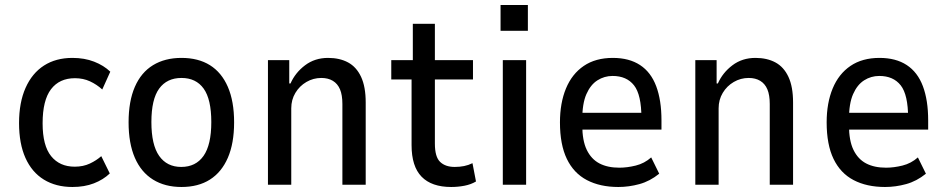

<svg xmlns="http://www.w3.org/2000/svg" viewBox="-20 -737 3779 766"><path d="M269 9Q203 9 155 -20.5Q107 -50 81.5 -107Q56 -164 56 -246Q56 -328 82 -386.5Q108 -445 155.5 -475.5Q203 -506 269 -506Q317 -506 355.5 -491Q394 -476 420 -451L388 -380Q366 -400 339 -412.5Q312 -425 279 -425Q217 -425 183.5 -381Q150 -337 150 -245Q150 -156 184 -114Q218 -72 278 -72Q312 -72 338.5 -84.5Q365 -97 384 -114L418 -45Q392 -20 354.5 -5.5Q317 9 269 9Z M704 9Q638 9 590.5 -20.5Q543 -50 518 -107.5Q493 -165 493 -249Q493 -333 518 -390.5Q543 -448 590.5 -477Q638 -506 704 -506Q771 -506 817.5 -477Q864 -448 889 -390.5Q914 -333 914 -249Q914 -165 889 -107.5Q864 -50 817.5 -20.5Q771 9 704 9ZM703 -71Q761 -71 792 -115Q823 -159 823 -250Q823 -341 792.5 -383.5Q762 -426 704 -426Q646 -426 615 -383.5Q584 -341 584 -250Q584 -159 615 -115Q646 -71 703 -71Z M1049 0V-497H1134V-404H1139Q1158 -447 1197 -476.5Q1236 -506 1289 -506Q1335 -506 1368.5 -488Q1402 -470 1420.5 -430.5Q1439 -391 1439 -328V0H1346V-322Q1346 -358 1336.5 -380.5Q1327 -403 1308 -414.5Q1289 -426 1262 -426Q1230 -426 1202.5 -410Q1175 -394 1158.5 -366.5Q1142 -339 1142 -305V0Z M1780 9Q1702 9 1662 -32Q1622 -73 1622 -158V-420H1541V-497H1627V-642H1715V-497H1867V-420H1715V-164Q1715 -111 1736 -91Q1757 -71 1794 -71Q1814 -71 1831.5 -74.5Q1849 -78 1865 -86L1879 -13Q1859 -1 1833 4Q1807 9 1780 9Z M1977 -614V-717H2086V-614ZM1986 0V-497H2079V0Z M2447 9Q2374 9 2321.5 -18.5Q2269 -46 2241.5 -103Q2214 -160 2214 -249Q2214 -326 2238 -384Q2262 -442 2309 -474Q2356 -506 2425 -506Q2490 -506 2533.5 -477.5Q2577 -449 2598 -393Q2619 -337 2619 -257V-220H2286V-287H2555L2539 -266Q2539 -359 2509.5 -396.5Q2480 -434 2424 -434Q2391 -434 2363.5 -416.5Q2336 -399 2319.5 -361.5Q2303 -324 2303 -261V-238Q2303 -176 2321 -139Q2339 -102 2371.5 -85Q2404 -68 2451 -68Q2482 -68 2516.5 -76.5Q2551 -85 2578 -109L2610 -44Q2573 -14 2531 -2.5Q2489 9 2447 9Z M2754 0V-497H2839V-404H2844Q2863 -447 2902 -476.5Q2941 -506 2994 -506Q3040 -506 3073.5 -488Q3107 -470 3125.5 -430.5Q3144 -391 3144 -328V0H3051V-322Q3051 -358 3041.5 -380.5Q3032 -403 3013 -414.5Q2994 -426 2967 -426Q2935 -426 2907.5 -410Q2880 -394 2863.5 -366.5Q2847 -339 2847 -305V0Z M3511 9Q3438 9 3385.5 -18.5Q3333 -46 3305.5 -103Q3278 -160 3278 -249Q3278 -326 3302 -384Q3326 -442 3373 -474Q3420 -506 3489 -506Q3554 -506 3597.5 -477.5Q3641 -449 3662 -393Q3683 -337 3683 -257V-220H3350V-287H3619L3603 -266Q3603 -359 3573.5 -396.5Q3544 -434 3488 -434Q3455 -434 3427.5 -416.5Q3400 -399 3383.5 -361.5Q3367 -324 3367 -261V-238Q3367 -176 3385 -139Q3403 -102 3435.5 -85Q3468 -68 3515 -68Q3546 -68 3580.5 -76.5Q3615 -85 3642 -109L3674 -44Q3637 -14 3595 -2.5Q3553 9 3511 9Z"/></svg>

Font: Nunito Sans 7pt Condensed Medium
Style: Regular
Weight: 500
Width: 3
Designer: Vernon Adams
Foundry: Vernon Adams
Version: Version 3.101;gftools[0.9.27]